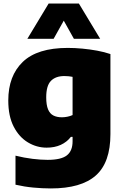

<svg xmlns="http://www.w3.org/2000/svg" viewBox="-20 -828 688 1078"><path d="M265.5 230Q218 230 167.5 225.2Q117 220.5 67 209V46Q115.5 58 162.2 63.8Q209 69.5 247.5 69.5Q323 69.5 355.2 44.5Q387.5 19.5 387.5 -34.5V-59.5H378Q355 -30 320.8 -14.5Q286.5 1 242 1Q186 1 136.8 -28.5Q87.5 -58 57 -116.8Q26.5 -175.5 26.5 -264Q26.5 -402.5 108.2 -480.8Q190 -559 360.5 -559Q400 -559 442.5 -555Q485 -551 525.8 -543.5Q566.5 -536 600 -524.5V-75Q600 84.5 518 157.2Q436 230 265.5 230ZM327.5 -169.5Q343 -169.5 358.8 -172.8Q374.5 -176 387.5 -182V-396.5Q378 -398.5 366.2 -399.8Q354.5 -401 341.5 -401Q292.5 -401 266 -374Q239.5 -347 239.5 -281.5Q239.5 -238.5 249.8 -214Q260 -189.5 279.8 -179.5Q299.5 -169.5 327.5 -169.5ZM133.5 -610 253 -808H423L542.5 -610H395L324 -737H352L281 -610Z"/></svg>

Font: Encode Sans Condensed Thin Black
Style: Regular
Weight: 900
Version: Version 3.002